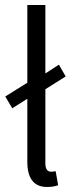

<svg xmlns="http://www.w3.org/2000/svg" viewBox="-20 -734 296 766"><path d="M184 -49Q192 -49 202 -51L212 5Q193 12 168 12Q89 12 89 -89V-340L29 -302L1 -349L89 -404V-714H161V-441L215 -476L242 -429L161 -378V-83Q161 -49 184 -49Z"/></svg>

Font: Assistant
Style: Regular
Weight: 400
Designer: Hebrew By Ben Nathan, Latin by Paul Hunt
Version: Version 2.001;PS 002.001;hotconv 1.0.88;makeotf.lib2.5.64775